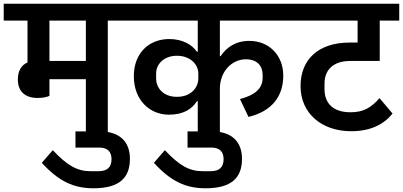

<svg xmlns="http://www.w3.org/2000/svg" viewBox="-40 -718 2168 1033"><path d="M162 -191C190 -191 209 -195 226 -202V-292H422V0H540V-607H663V-698H-20V-607H108V-382C75 -368 56 -336 56 -291C56 -225 96 -191 162 -191ZM422 -607V-390H226V-607Z M463 295C608 295 659 234 659 136C659 46 605 -11 498 -11H366V76H495C538 76 560 98 560 138C560 181 538 203 491 203H446C377 203 323 174 244 90L185 158C277 259 358 295 463 295Z M1024 0H1143V-241C1143 -333 1207 -399 1283 -399C1346 -399 1373 -361 1373 -316V-299C1373 -245 1336 -207 1251 -185L1297 -89C1422 -119 1484 -199 1484 -311C1484 -422 1406 -498 1302 -498C1227 -498 1179 -463 1147 -416H1143V-607H1534V-698H623V-607H1024V-440H1019C994 -477 942 -508 871 -508C761 -508 680 -432 680 -308C680 -181 764 -101 869 -101C948 -101 993 -132 1019 -173H1024ZM912 -197C839 -197 800 -244 800 -296V-323C800 -373 842 -418 912 -418C984 -418 1027 -371 1027 -323V-296C1027 -246 987 -197 912 -197Z M1066 295C1211 295 1262 234 1262 136C1262 46 1208 -11 1101 -11H969V76H1098C1141 76 1163 98 1163 138C1163 181 1141 203 1094 203H1049C980 203 926 174 847 90L788 158C880 259 961 295 1066 295Z M1849 -12C1956 -12 2026 -50 2072 -107L2002 -190C1956 -138 1915 -114 1846 -114C1751 -114 1706 -163 1706 -238V-269C1706 -338 1749 -390 1844 -390H2003V-607H2108V-698H1508V-607H1884V-489H1841C1673 -489 1577 -398 1577 -255C1577 -108 1691 -12 1849 -12Z"/></svg>

Font: IBM Plex Devanagari Medium
Style: Regular
Weight: 600
Designer: Mike Abbink, Paul van der Laan, Pieter van Rosmalen, Erin McLaughlin
Foundry: Bold Monday
Version: Version 1.0